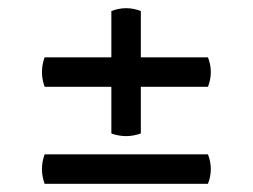

<svg xmlns="http://www.w3.org/2000/svg" viewBox="-20 -566 617 469"><path d="M89 -426H488Q502 -390 488 -354H89Q76 -390 89 -426ZM324 -539V-240Q288 -227 252 -240V-539Q288 -553 324 -539ZM89 -189H488Q502 -153 488 -117H89Q76 -153 89 -189Z"/></svg>

Font: Arima Thin
Style: Bold
Weight: 700
Version: Version 1.100